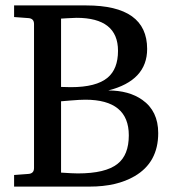

<svg xmlns="http://www.w3.org/2000/svg" viewBox="-20 -691 649 711"><path d="M565.9 -198.2Q565.9 -89.4 478.5 -38.6Q412.6 0 312 0H32.2V-43L85 -46.9Q106 -48.3 106 -68.8V-602.1Q106 -622.6 85 -624L32.2 -627.9V-670.9H299.8Q524.9 -670.9 524.9 -509.8Q524.9 -392.6 380.9 -356Q457.5 -356 506.8 -321.3Q565.9 -279.8 565.9 -198.2ZM417 -502.9Q417 -625 263.2 -625Q251 -625 229.5 -623.5Q208 -622.1 206.1 -622.1V-369.1Q231.9 -368.2 242.2 -368.2Q336.4 -368.2 378.4 -403.3Q417 -435.5 417 -502.9ZM457 -189.9Q457 -321.8 295.9 -321.8Q275.9 -321.8 240.7 -318.8Q205.6 -315.9 206.1 -315.9V-51.8Q250.5 -48.8 268.1 -48.8Q370.6 -48.8 415 -84Q457 -116.7 457 -189.9Z"/></svg>

Font: Ezra SIL SR
Style: Regular
Weight: 400
Designer: Development by SIL's NRSI team. OpenType tables by Ralph Hancock ( hancock@dircon.co.uk ).
Foundry: Development by SIL's NRSI team.
Version: Version 2.51; 2007